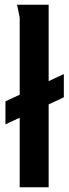

<svg xmlns="http://www.w3.org/2000/svg" viewBox="-20 -789 291 809"><path d="M3 -265 63 -293V0H185V-349L249 -379V-477L185 -447V-769H52L63 -715V-390L3 -362Z"/></svg>

Font: Rosario
Style: Bold
Weight: 700
Designer: Hector Gatti
Foundry: Omnibus Type
Version: Version 1.100